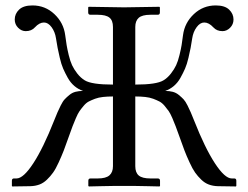

<svg xmlns="http://www.w3.org/2000/svg" viewBox="-20 -671 896 693"><path d="M831.5 2 766.1 1Q748.5 0.5 733.9 -4.9Q719.2 -10.3 706.5 -22.5Q693.8 -34.7 684.3 -48.1Q674.8 -61.5 664.1 -85Q653.3 -108.4 645.8 -127.9Q638.2 -147.5 627 -179.7Q618.7 -203.1 614 -215.3Q609.4 -227.5 602.1 -244.6Q594.7 -261.7 588.9 -270Q583 -278.3 574 -289.1Q564.9 -299.8 555.4 -304.7Q545.9 -309.6 533 -314.5Q520 -319.3 504.2 -321Q488.3 -322.8 468.3 -322.8V-71.3Q468.3 -47.9 481 -37.4Q493.7 -26.9 522.9 -26.9H549.3Q557.6 -26.9 557.6 -18.6V0L555.7 2Q538.6 1.5 514.2 1Q489.7 0.5 470.2 0.2Q450.7 0 428.7 0Q406.7 0 387 0.2Q367.2 0.5 342.8 1Q318.4 1.5 300.8 2L298.8 0V-18.6Q298.8 -26.9 306.6 -26.9H333Q362.3 -26.9 375 -38.1Q387.7 -49.3 387.7 -71.3V-322.8Q367.7 -322.8 351.8 -321Q335.9 -319.3 323 -314.5Q310.1 -309.6 300.5 -304.7Q291 -299.8 282 -289.1Q272.9 -278.3 267.1 -270Q261.2 -261.7 253.9 -244.6Q246.6 -227.5 241.9 -215.3Q237.3 -203.1 229 -179.7Q217.8 -147.5 210.2 -127.9Q202.6 -108.4 191.9 -85Q181.2 -61.5 171.6 -48.1Q162.1 -34.7 149.4 -22.5Q136.7 -10.3 122.1 -4.9Q107.4 0.5 89.8 1L24.4 2L22.9 0V-18.6Q22.9 -26.9 30.3 -26.9H39.6Q64.5 -26.9 100.3 -81.8Q136.2 -136.7 175.3 -235.8Q183.1 -255.4 187.3 -265.1Q191.4 -274.9 199 -290Q206.5 -305.2 213.4 -312.5Q220.2 -319.8 230.2 -328.1Q240.2 -336.4 252.4 -339.6Q264.6 -342.8 279.8 -342.8Q262.7 -348.6 248.5 -360.6Q234.4 -372.6 224.6 -390.1Q214.8 -407.7 208 -423.3Q201.2 -439 195.8 -462.2Q190.4 -485.4 188 -498Q185.5 -510.7 182.1 -532.7Q178.7 -555.7 166.3 -572.8Q153.8 -589.8 138.7 -589.8Q122.1 -589.8 106 -572.3Q93.8 -558.6 72.8 -558.6Q57.6 -558.6 45.4 -570.8Q33.2 -583 33.2 -600.6Q33.2 -621.1 48.8 -636.2Q64.5 -651.4 97.2 -651.4Q143.1 -651.4 176.3 -620.1Q209.5 -588.9 215.3 -544.4Q218.3 -522 220.5 -508.3Q222.7 -494.6 228 -472.4Q233.4 -450.2 240.2 -435.5Q247.1 -420.9 259 -405.5Q271 -390.1 286.1 -380.9Q311 -365.7 387.7 -365.7V-573.7Q387.7 -597.2 375 -607.4Q362.3 -617.7 333 -617.7H306.6Q298.3 -617.7 298.3 -626V-644.5L300.3 -646.5L427.7 -644.5L555.2 -646.5L557.1 -644.5V-626Q557.1 -617.7 549.3 -617.7H522.9Q493.2 -617.7 480.7 -606.7Q468.3 -595.7 468.3 -573.7V-365.7Q544.9 -365.7 569.8 -380.9Q585 -390.1 596.9 -405.5Q608.9 -420.9 615.7 -435.5Q622.6 -450.2 627.9 -472.4Q633.3 -494.6 635.5 -508.3Q637.7 -522 640.6 -544.4Q646.5 -588.9 679.7 -620.1Q712.9 -651.4 758.8 -651.4Q791.5 -651.4 807.1 -636.2Q822.8 -621.1 822.8 -600.6Q822.8 -583 810.5 -570.8Q798.3 -558.6 783.2 -558.6Q762.2 -558.6 750 -572.3Q733.9 -589.8 717.3 -589.8Q702.1 -589.8 689.7 -572.8Q677.2 -555.7 673.8 -532.7Q670.4 -510.7 668 -498Q665.5 -485.4 660.2 -462.2Q654.8 -439 647.9 -423.3Q641.1 -407.7 631.3 -390.1Q621.6 -372.6 607.4 -360.6Q593.3 -348.6 576.2 -342.8Q591.3 -342.8 603.5 -339.6Q615.7 -336.4 625.7 -328.1Q635.7 -319.8 642.6 -312.5Q649.4 -305.2 657 -290Q664.6 -274.9 668.7 -265.1Q672.9 -255.4 680.7 -235.8Q719.7 -136.7 755.6 -81.8Q791.5 -26.9 816.4 -26.9H825.7Q833 -26.9 833 -18.6V0Z"/></svg>

Font: Libertinage
Style: l
Weight: 400
Designer: OSP
Foundry: OSP
Version: Version 1.0; 2008; OFL relea